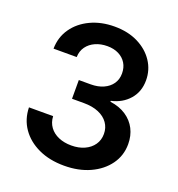

<svg xmlns="http://www.w3.org/2000/svg" viewBox="-135 -849 900 970"><g transform="rotate(20 315.5 -364.0)"><path d="M315.9 10.3Q237.3 10.3 177.7 -17.6Q118.2 -45.4 84.5 -94Q50.8 -142.6 49.3 -206.1H179.2Q180.7 -172.9 198.5 -148.4Q216.3 -124 246.6 -111.1Q276.9 -98.1 315.4 -98.1Q355.5 -98.1 386 -112.1Q416.5 -126 433.8 -150.9Q451.2 -175.8 451.2 -209Q451.2 -242.2 433.3 -267.6Q415.5 -293 382.3 -307.1Q349.1 -321.3 302.7 -321.3H238.8V-421.9H302.7Q341.3 -421.9 370.6 -435.1Q399.9 -448.2 416.3 -471.9Q432.6 -495.6 432.6 -527.3Q432.6 -559.1 418.2 -582.5Q403.8 -606 377.7 -619.1Q351.6 -632.3 316.4 -632.3Q281.2 -632.3 252.7 -619.6Q224.1 -606.9 207 -583.5Q189.9 -560.1 189 -527.3H64.5Q65.4 -589.4 98.6 -636.7Q131.8 -684.1 188.7 -710.9Q245.6 -737.8 317.4 -737.8Q389.6 -737.8 443.8 -710.7Q498 -683.6 528.3 -637.9Q558.6 -592.3 558.6 -536.1Q558.6 -475.1 522.2 -433.3Q485.8 -391.6 426.3 -378.4V-373.5Q476.6 -366.7 512 -343Q547.4 -319.3 565.7 -283.4Q584 -247.6 584 -202.6Q584 -141.1 549.3 -93Q514.6 -44.9 454.3 -17.3Q394 10.3 315.9 10.3Z"/></g></svg>

Font: Inter 18pt SemiBold
Style: Regular
Weight: 600
Designer: Rasmus Andersson
Foundry: rsms
Version: Version 4.001;git-66647c0bb